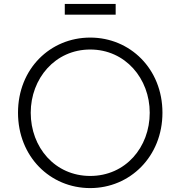

<svg xmlns="http://www.w3.org/2000/svg" viewBox="-20 -949 921 981"><path d="M571 -874V-929H311V-874ZM441 12C644 12 810 -149 810 -373C810 -598 644 -757 441 -757C237 -757 72 -598 72 -373C72 -149 236 12 441 12ZM441 -50C261 -50 137 -196 137 -373C137 -547 261 -696 441 -696C621 -696 745 -547 745 -373C745 -196 621 -50 441 -50Z"/></svg>

Font: Plus Jakarta Sans Light
Style: Regular
Weight: 300
Designer: Gumpita Rahayu
Foundry: Tokotype
Version: Version 2.071;gftools[0.9.30]